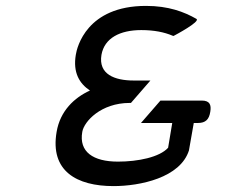

<svg xmlns="http://www.w3.org/2000/svg" viewBox="-20 -615 815 651"><path d="M458 -198H564L550 -114C521 -82 448 -67 380 -67C296 -67 247 -100 259 -168C265 -203 322 -266 420 -266H424L490 -342H433C369 -342 313 -363 324 -429C334 -486 387 -513 459 -513C502 -513 537 -506 565 -494L568 -493L572 -495C572 -495 661 -542 646 -551C604 -575 551 -595 475 -595C274 -595 241 -455 237 -429C227 -369 249 -332 285 -308C232 -284 184 -239 172 -168C149 -35 240 16 365 16C454 16 592 -12 621 -106V-107L637 -198H651C677 -198 689 -210 693 -236C697 -260 691 -274 664 -274H524Z"/></svg>

Font: Charger Monospace
Style: Regular
Weight: 400
Designer: Jasper
Foundry: Cannot Into Space Fonts
Version: Version 0.980